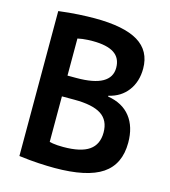

<svg xmlns="http://www.w3.org/2000/svg" viewBox="-111 -829 823 929"><g transform="rotate(15 300.0 -365.0)"><path d="M247 10Q213 10 168 7.5Q123 5 69 -2V-728Q124 -735 169.5 -737.5Q215 -740 249 -740Q396 -740 467 -697Q538 -654 538 -565Q538 -500 504 -454.5Q470 -409 409 -395V-391Q483 -379 522 -329.5Q561 -280 561 -200Q561 -92 485.5 -41Q410 10 247 10ZM171 -113Q188 -106 209.5 -102.5Q231 -99 262 -99Q350 -99 391.5 -128Q433 -157 433 -217Q433 -278 390 -306Q347 -334 255 -334H131V-438H238Q325 -438 368 -462.5Q411 -487 411 -535Q411 -584 375.5 -607.5Q340 -631 268 -631Q242 -631 217 -628Q192 -625 171 -617L193 -656V-74Z"/></g></svg>

Font: M PLUS Code Latin Expanded SemiBold
Style: Regular
Weight: 600
Width: 7
Designer: Coji Morishita
Foundry: UNDERFOREST DESIGN
Version: Version 1.002; ttfautohint (v1.8.3)